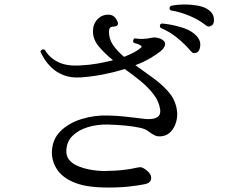

<svg xmlns="http://www.w3.org/2000/svg" viewBox="-20 -823 1040 851"><path d="M439 8Q354 6 303.5 -16.5Q253 -39 231 -75Q209 -111 210 -151Q212 -206 248.5 -242Q285 -278 342 -295.5Q399 -313 459 -311Q497 -310 527 -307Q557 -304 580 -301Q603 -298 621 -296Q639 -294 654 -296Q674 -299 683 -308.5Q692 -318 690 -337Q685 -373 661.5 -404Q638 -435 604 -463Q570 -491 533 -517Q491 -504 442 -494Q393 -484 339 -480Q295 -477 263 -489.5Q231 -502 210 -522Q189 -542 176.5 -562Q164 -582 159 -595Q166 -609 179 -602Q198 -568 236.5 -548.5Q275 -529 336 -533Q377 -535 413.5 -541.5Q450 -548 481 -556Q444 -586 418 -617Q392 -648 392 -684Q392 -716 411.5 -737Q431 -758 460 -758Q490 -758 502 -724Q505 -715 499 -710Q493 -705 481 -705Q463 -705 463 -682Q463 -649 482 -622Q501 -595 530 -571Q583 -592 604 -611Q612 -617 603 -622Q591 -629 573 -633Q569 -638 570.5 -644Q572 -650 576 -653Q596 -650 613.5 -650.5Q631 -651 654 -656Q662 -658 672.5 -656.5Q683 -655 692 -651Q714 -641 711.5 -625.5Q709 -610 692 -596Q673 -581 645 -564.5Q617 -548 580 -534Q619 -506 658.5 -477.5Q698 -449 727.5 -415Q757 -381 764 -336Q768 -311 761.5 -285.5Q755 -260 739.5 -242Q724 -224 702 -220Q681 -216 667 -222.5Q653 -229 639 -240Q627 -251 599 -257Q571 -263 534 -266.5Q497 -270 458 -271Q411 -272 369.5 -259.5Q328 -247 301.5 -221Q275 -195 274 -154Q273 -111 321 -89Q369 -67 440 -65Q461 -65 488 -66.5Q515 -68 540.5 -71.5Q566 -75 582 -79Q600 -83 606.5 -81.5Q613 -80 625 -72Q651 -53 650 -33Q649 -13 624 -7Q590 0 545.5 4.5Q501 9 439 8ZM854 -591Q846 -587 839.5 -587.5Q833 -588 825 -597Q800 -627 766.5 -654.5Q733 -682 691 -700Q684 -714 697 -719Q743 -715 788.5 -700.5Q834 -686 856 -658Q870 -640 867.5 -619Q865 -598 854 -591ZM921 -712Q914 -707 907 -705.5Q900 -704 888 -714Q862 -735 821 -752.5Q780 -770 736 -777Q726 -788 737 -797Q765 -803 797.5 -803Q830 -803 859 -797.5Q888 -792 906 -778Q926 -763 928 -741.5Q930 -720 921 -712Z"/></svg>

Font: Zen Old Mincho
Style: Regular
Weight: 400
Designer: Yoshimichi Ohira
Foundry: Positype
Version: Version 1.001